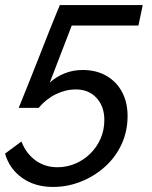

<svg xmlns="http://www.w3.org/2000/svg" viewBox="-54 -591 602 760"><path d="M156 149Q84 149 33.5 113Q-17 77 -34 17L31 -31Q48 15 85.5 43Q123 71 173 71Q210 71 243.5 57Q277 43 303 17.5Q329 -8 344 -42Q359 -76 359 -116Q359 -170 328 -203.5Q297 -237 246 -237Q206 -237 167 -218Q128 -199 99 -164H20Q23 -171 36 -203.5Q49 -236 67.5 -282Q86 -328 105.5 -378Q125 -428 142.5 -472Q160 -516 171.5 -543.5Q183 -571 183 -571H511L494 -490H230L143 -264Q168 -287 201.5 -300.5Q235 -314 273 -314Q327 -314 367 -291Q407 -268 429 -227Q451 -186 451 -132Q451 -71 427 -19.5Q403 32 361 69.5Q319 107 266 128Q213 149 156 149Z"/></svg>

Font: Raleway Thin Medium
Style: Italic
Weight: 500
Italic angle: -12°
Version: Version 4.026